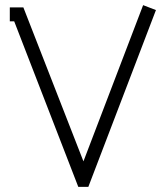

<svg xmlns="http://www.w3.org/2000/svg" viewBox="-20 -708 647 746"><path d="M18.1 -679.2H70.8L304.2 -81.1L536.1 -688L585.9 -668.9L323.2 18.1H284.2L35.2 -625H18.1Z"/></svg>

Font: Rawengulk
Style: Demibold
Weight: 600
Version: Version 0.92